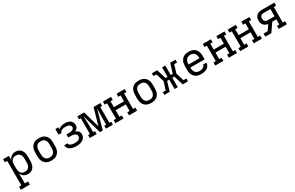

<svg xmlns="http://www.w3.org/2000/svg" viewBox="229 -2156 6142 3998"><g transform="rotate(-30 3300.0 -156.5)"><path d="M258 215H39V141H95V-446H39V-520H178V-419Q187 -443 202.5 -464.5Q218 -486 239 -500.5Q260 -515 285.5 -521.5Q311 -528 337 -528Q363 -528 389 -521.5Q415 -515 436.5 -499.5Q458 -484 473.5 -461.5Q489 -439 498 -414Q507 -389 510 -362.5Q513 -336 513 -310V-210Q513 -184 510 -157.5Q507 -131 498 -106Q489 -81 473.5 -58.5Q458 -36 436.5 -20.5Q415 -5 389 1.5Q363 8 337 8Q311 8 285.5 1.5Q260 -5 239 -19.5Q218 -34 202.5 -55.5Q187 -77 178 -101V141H258ZM304 -66Q322 -66 340 -69.5Q358 -73 373.5 -83Q389 -93 400.5 -107.5Q412 -122 418.5 -139Q425 -156 427.5 -174Q430 -192 430 -210V-310Q430 -328 427.5 -346Q425 -364 418.5 -381Q412 -398 400.5 -412.5Q389 -427 373.5 -437Q358 -447 340 -450.5Q322 -454 304 -454Q286 -454 268 -450.5Q250 -447 234.5 -437Q219 -427 207.5 -412.5Q196 -398 189.5 -381Q183 -364 180.5 -346Q178 -328 178 -310V-210Q178 -192 180.5 -174Q183 -156 189.5 -139Q196 -122 207.5 -107.5Q219 -93 234.5 -83Q250 -73 268 -69.5Q286 -66 304 -66Z M900 8Q871 8 842.5 3Q814 -2 788 -15.5Q762 -29 742 -50.5Q722 -72 709.5 -98Q697 -124 692 -152.5Q687 -181 687 -210V-310Q687 -339 692 -367.5Q697 -396 709.5 -422Q722 -448 742 -469.5Q762 -491 788 -504.5Q814 -518 842.5 -523Q871 -528 900 -528Q929 -528 957.5 -523Q986 -518 1012 -504.5Q1038 -491 1058 -469.5Q1078 -448 1090.5 -422Q1103 -396 1108 -367.5Q1113 -339 1113 -310V-210Q1113 -181 1108 -152.5Q1103 -124 1090.5 -98Q1078 -72 1058 -50.5Q1038 -29 1012 -15.5Q986 -2 957.5 3Q929 8 900 8ZM900 -66Q918 -66 936.5 -69.5Q955 -73 971 -82.5Q987 -92 999 -106.5Q1011 -121 1018 -138Q1025 -155 1027.5 -173.5Q1030 -192 1030 -210V-310Q1030 -328 1027.5 -346.5Q1025 -365 1018 -382Q1011 -399 999 -413.5Q987 -428 971 -437.5Q955 -447 936.5 -450.5Q918 -454 900 -454Q882 -454 863.5 -450.5Q845 -447 829 -437.5Q813 -428 801 -413.5Q789 -399 782 -382Q775 -365 772.5 -346.5Q770 -328 770 -310V-210Q770 -192 772.5 -173.5Q775 -155 782 -138Q789 -121 801 -106.5Q813 -92 829 -82.5Q845 -73 863.5 -69.5Q882 -66 900 -66Z M1503 8Q1479 8 1455 6Q1431 4 1407.5 -2Q1384 -8 1362 -19Q1340 -30 1322.5 -46.5Q1305 -63 1295 -85.5Q1285 -108 1285 -132V-135H1367Q1367 -121 1375 -108.5Q1383 -96 1395 -88.5Q1407 -81 1420 -76.5Q1433 -72 1447 -69.5Q1461 -67 1475 -66Q1489 -65 1503 -65Q1518 -65 1533 -66.5Q1548 -68 1562.5 -71.5Q1577 -75 1591 -81Q1605 -87 1616 -97.5Q1627 -108 1633 -122Q1639 -136 1639 -151Q1639 -166 1632.5 -180Q1626 -194 1614.5 -203.5Q1603 -213 1589 -219Q1575 -225 1560 -228.5Q1545 -232 1530 -233Q1515 -234 1500 -234H1439V-307H1500Q1513 -307 1526.5 -308Q1540 -309 1553 -312Q1566 -315 1578.5 -319.5Q1591 -324 1601 -332.5Q1611 -341 1617 -353.5Q1623 -366 1623 -379Q1623 -393 1617 -405.5Q1611 -418 1600.5 -427Q1590 -436 1577 -441.5Q1564 -447 1550.5 -450Q1537 -453 1523.5 -454Q1510 -455 1496 -455Q1483 -455 1469.5 -454Q1456 -453 1442.5 -450.5Q1429 -448 1416.5 -443.5Q1404 -439 1393 -431Q1382 -423 1375.5 -410.5Q1369 -398 1369 -385H1295V-520H1369V-469Q1383 -486 1401 -497.5Q1419 -509 1439.5 -516Q1460 -523 1481.5 -525.5Q1503 -528 1524 -528Q1546 -528 1568 -525Q1590 -522 1610.5 -514.5Q1631 -507 1649 -494.5Q1667 -482 1680 -464Q1693 -446 1699 -424.5Q1705 -403 1705 -381Q1705 -363 1700 -345Q1695 -327 1683.5 -312.5Q1672 -298 1656.5 -288Q1641 -278 1624 -271Q1644 -265 1662 -254Q1680 -243 1694.5 -227.5Q1709 -212 1715 -191.5Q1721 -171 1721 -150Q1721 -124 1712.5 -100Q1704 -76 1687.5 -57Q1671 -38 1649 -25Q1627 -12 1603 -4.5Q1579 3 1553.5 5.5Q1528 8 1503 8Z M1988 0H1822V-70H1866V-450H1822V-520H1987L2100 -120L2213 -520H2378V-450H2334V-70H2378V0H2212V-70H2256V-104Q2256 -150 2256.5 -195.5Q2257 -241 2258 -286L2260 -338Q2261 -368 2262 -397.5Q2263 -427 2263 -456L2134 0H2066L1937 -456Q1937 -427 1938 -397.5Q1939 -368 1940 -338L1942 -286Q1943 -241 1943.5 -195.5Q1944 -150 1944 -104V-70H1988Z M2634 0H2439V-74H2495V-446H2439V-520H2634V-447H2578V-305H2822V-447H2766V-520H2961V-447H2905V-74H2961V0H2766V-74H2822V-232H2578V-74H2634Z M3300 8Q3271 8 3242.5 3Q3214 -2 3188 -15.5Q3162 -29 3142 -50.5Q3122 -72 3109.5 -98Q3097 -124 3092 -152.5Q3087 -181 3087 -210V-310Q3087 -339 3092 -367.5Q3097 -396 3109.5 -422Q3122 -448 3142 -469.5Q3162 -491 3188 -504.5Q3214 -518 3242.5 -523Q3271 -528 3300 -528Q3329 -528 3357.5 -523Q3386 -518 3412 -504.5Q3438 -491 3458 -469.5Q3478 -448 3490.5 -422Q3503 -396 3508 -367.5Q3513 -339 3513 -310V-210Q3513 -181 3508 -152.5Q3503 -124 3490.5 -98Q3478 -72 3458 -50.5Q3438 -29 3412 -15.5Q3386 -2 3357.5 3Q3329 8 3300 8ZM3300 -66Q3318 -66 3336.5 -69.5Q3355 -73 3371 -82.5Q3387 -92 3399 -106.5Q3411 -121 3418 -138Q3425 -155 3427.5 -173.5Q3430 -192 3430 -210V-310Q3430 -328 3427.5 -346.5Q3425 -365 3418 -382Q3411 -399 3399 -413.5Q3387 -428 3371 -437.5Q3355 -447 3336.5 -450.5Q3318 -454 3300 -454Q3282 -454 3263.5 -450.5Q3245 -447 3229 -437.5Q3213 -428 3201 -413.5Q3189 -399 3182 -382Q3175 -365 3172.5 -346.5Q3170 -328 3170 -310V-210Q3170 -192 3172.5 -173.5Q3175 -155 3182 -138Q3189 -121 3201 -106.5Q3213 -92 3229 -82.5Q3245 -73 3263.5 -69.5Q3282 -66 3300 -66Z M3616 0V-67H3686L3745 -260L3686 -453H3616V-520H3744L3813 -294H3862V-520H3938V-294H3987L4056 -520H4184V-453H4114L4055 -260L4114 -67H4184V0H4056L3987 -226H3938V0H3862V-226H3813L3744 0Z M4500 8Q4471 8 4442.5 3Q4414 -2 4388.5 -15.5Q4363 -29 4342.5 -50.5Q4322 -72 4309.5 -98Q4297 -124 4292 -152.5Q4287 -181 4287 -210V-310Q4287 -339 4292 -367.5Q4297 -396 4309.5 -422Q4322 -448 4342 -469.5Q4362 -491 4388 -504.5Q4414 -518 4442.5 -523Q4471 -528 4500 -528Q4529 -528 4557.5 -523Q4586 -518 4612 -504.5Q4638 -491 4658 -469.5Q4678 -448 4690.5 -422Q4703 -396 4708 -367.5Q4713 -339 4713 -310V-223H4369V-210Q4369 -191 4372 -173Q4375 -155 4382 -138Q4389 -121 4401 -106.5Q4413 -92 4429 -82.5Q4445 -73 4463.5 -69Q4482 -65 4500 -65Q4521 -65 4542 -68Q4563 -71 4582 -80.5Q4601 -90 4614.5 -107Q4628 -124 4629 -145H4711Q4710 -121 4701.5 -98Q4693 -75 4677 -56.5Q4661 -38 4640 -25Q4619 -12 4596 -4.5Q4573 3 4549 5.5Q4525 8 4500 8ZM4631 -297V-310Q4631 -328 4628 -346.5Q4625 -365 4618 -382Q4611 -399 4599 -413.5Q4587 -428 4571 -437.5Q4555 -447 4537 -451Q4519 -455 4500 -455Q4481 -455 4463 -451Q4445 -447 4429 -437.5Q4413 -428 4401 -413.5Q4389 -399 4382 -382Q4375 -365 4372 -346.5Q4369 -328 4369 -310V-297Z M5034 0H4839V-74H4895V-446H4839V-520H5034V-447H4978V-305H5222V-447H5166V-520H5361V-447H5305V-74H5361V0H5166V-74H5222V-232H4978V-74H5034Z M5634 0H5439V-74H5495V-446H5439V-520H5634V-447H5578V-305H5822V-447H5766V-520H5961V-447H5905V-74H5961V0H5766V-74H5822V-232H5578V-74H5634Z M6043 0V-74H6141L6228 -199Q6198 -202 6170.5 -214.5Q6143 -227 6123.5 -249Q6104 -271 6095.5 -300Q6087 -329 6087 -359Q6087 -381 6091.5 -403.5Q6096 -426 6106.5 -445Q6117 -464 6134 -479.5Q6151 -495 6171.5 -504Q6192 -513 6214 -516.5Q6236 -520 6259 -520H6561V-447H6505V-74H6561V0H6366V-74H6422V-198H6324L6188 0ZM6259 -271H6422V-446H6259Q6241 -446 6223.5 -441Q6206 -436 6193.5 -423.5Q6181 -411 6175.5 -394Q6170 -377 6170 -359Q6170 -341 6175.5 -323.5Q6181 -306 6193.5 -294Q6206 -282 6223.5 -276.5Q6241 -271 6259 -271Z"/></g></svg>

Font: Iosevka HT Extended
Style: Regular
Weight: 400
Width: 7
Monospace: yes
Designer: Belleve Invis
Foundry: Belleve Invis
Version: Version 32.3.0; ttfautohint (v1.8.4)